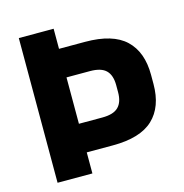

<svg xmlns="http://www.w3.org/2000/svg" viewBox="-97 -729 785 819"><g transform="rotate(-15 295.5 -319.5)"><path d="M327.1 -93H162.8V-219.5H314.5Q363.7 -219.5 385.4 -241.1Q407.1 -262.7 407.1 -306.3V-337.2Q407.1 -381.3 385.5 -402.8Q363.9 -424.3 314.8 -424.3H162.6V-550.3H326.6Q448.4 -550.3 505.3 -496.5Q562.1 -442.6 562.1 -341.8V-301.3Q562.1 -200.2 505.2 -146.6Q448.3 -93 327.1 -93ZM211.6 0H57.8V-639H211.6V-521.3L210.9 -461.7V-182.3L211.6 -116.9Z"/></g></svg>

Font: Anek Malayalam Medium
Style: Regular
Weight: 500
Designer: Maithili Shingre (Malayalam) & Yesha Goshar (Latin)
Foundry: Ek Type
Version: Version 1.003